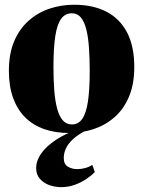

<svg xmlns="http://www.w3.org/2000/svg" viewBox="-20 -549 604 810"><path d="M17.5 -250Q17.5 -323 40 -375.5Q62.5 -428 101.5 -462.2Q140.5 -496.5 189.8 -512.8Q239 -529 293 -529Q372 -529 428.8 -499.8Q485.5 -470.5 516 -412.2Q546.5 -354 546.5 -266.5Q546.5 -193.5 524 -140.8Q501.5 -88 462.8 -54.2Q424 -20.5 374.5 -4.2Q325 12 271 12Q213.5 12 166.8 -4.2Q120 -20.5 86.8 -53.2Q53.5 -86 35.5 -135.2Q17.5 -184.5 17.5 -250ZM283.5 -24Q310.5 -24 327 -47.5Q343.5 -71 351 -121Q358.5 -171 358.5 -249.5Q358.5 -304.5 355.2 -349.2Q352 -394 343.8 -426.2Q335.5 -458.5 320.8 -475.8Q306 -493 283.5 -493Q255 -493 238 -469.8Q221 -446.5 213.2 -396.5Q205.5 -346.5 205.5 -266Q205.5 -212 209 -167.5Q212.5 -123 221 -91Q229.5 -59 244.8 -41.5Q260 -24 283.5 -24ZM238 240.5Q212 240.5 187.8 231.8Q163.5 223 148 205Q132.5 187 132.5 160Q132.5 135.5 145.5 112Q158.5 88.5 182 67.2Q205.5 46 236.5 28.5Q267.5 11 303.5 -1L321.5 -5L348 -1Q309.5 18 288.2 37.8Q267 57.5 258 77.5Q249 97.5 249 117.5Q249 144 266.5 154.2Q284 164.5 305.5 164.5Q322.5 164.5 339.2 160Q356 155.5 369.5 146.5L380 177Q367 190.5 345.2 205.5Q323.5 220.5 296 230.5Q268.5 240.5 238 240.5Z"/></svg>

Font: Merriweather 120pt Black
Style: Regular
Weight: 900
Designer: Eben Sorkin
Foundry: Eben Sorkin
Version: Version 2.100